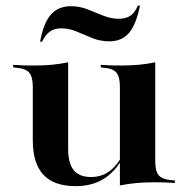

<svg xmlns="http://www.w3.org/2000/svg" viewBox="-20 -647 665 679"><path d="M221 -417.7V-208.9H96V-340.3Q96 -375 83.5 -389.9Q71 -404.8 38.7 -407.3L26.6 -408.9V-417.7Q50 -416.1 65.3 -415.7Q80.6 -415.3 100 -415.3Q135.5 -415.3 164.5 -418.1Q193.5 -421 221 -426.6ZM221 -208.9V-120.2Q221 -69.4 240.7 -45.2Q260.5 -21 302.4 -21Q341.9 -21 371.4 -44.8Q400.8 -68.5 425 -121L427.4 -115.3Q398.4 -50 354.4 -19.4Q310.5 11.3 247.6 11.3Q171 11.3 133.5 -29Q96 -69.4 96 -150V-208.9ZM404 0V-208.9H529V-77.4Q529 -41.9 541.1 -27.4Q553.2 -12.9 586.3 -9.7L598.4 -8.9V0Q575 -1.6 559.7 -2Q544.4 -2.4 524.2 -2.4Q490.3 -2.4 460.9 0.4Q431.5 3.2 404 8.9ZM529 -417.7V-208.9H404V-340.3Q404 -375 391.9 -389.9Q379.8 -404.8 347.6 -407.3L336.3 -408.9V-417.7Q359.7 -416.1 374.6 -415.7Q389.5 -415.3 408.9 -415.3Q443.5 -415.3 472.6 -418.1Q501.6 -421 529 -426.6ZM366.9 -500.8Q334.7 -500.8 306 -512.5Q277.4 -524.2 250.8 -535.5Q224.2 -546.8 196.8 -546.8Q173.4 -546.8 157.7 -536.3Q141.9 -525.8 128.2 -499.2L121.8 -500Q133.9 -566.1 160.1 -595.6Q186.3 -625 230.6 -625Q262.1 -625 290.3 -613.7Q318.5 -602.4 345.6 -591.5Q372.6 -580.6 400 -580.6Q424.2 -580.6 440.3 -590.7Q456.5 -600.8 467.7 -627.4L475 -626.6Q461.3 -559.7 435.9 -530.2Q410.5 -500.8 366.9 -500.8Z"/></svg>

Font: Playfair 144pt SemiExpanded ExtraBold
Style: Regular
Weight: 800
Width: 6
Designer: Claus Eggers Sørensen
Foundry: Claus Eggers Sørensen
Version: Version 2.203